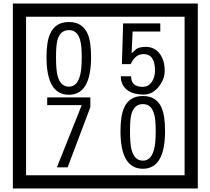

<svg xmlns="http://www.w3.org/2000/svg" viewBox="-20 -980 1195 1090"><path d="M1103 90H53V-960H1103ZM1028 15V-885H128V15ZM497 -656Q497 -442 371 -442Q244 -442 244 -656Q244 -744 265 -789Q294 -855 371 -855Q448 -855 477 -789Q497 -745 497 -656ZM444 -656Q444 -723 435 -752Q420 -809 371 -809Q322 -809 306 -752Q298 -723 298 -656Q298 -587 306 -553Q322 -488 371 -488Q419 -488 435 -554Q444 -587 444 -656ZM915 -580Q916 -531 880.5 -487Q845 -443 796 -443Q741 -443 706 -466Q666 -494 666 -547H724Q724 -487 790 -487Q824 -487 843 -517Q860 -544 860 -579Q860 -673 795 -673Q748 -673 722 -616H672L679 -847H890V-801H733L727 -677Q740 -689 753 -701Q772 -714 807 -714Q859 -714 889 -672Q915 -635 915 -580ZM493 -372 364 -30H303L444 -383H248V-427H493ZM917 -236Q917 -22 791 -22Q664 -22 664 -236Q664 -324 685 -369Q714 -435 791 -435Q868 -435 897 -369Q917 -325 917 -236ZM864 -236Q864 -303 855 -332Q840 -389 791 -389Q742 -389 726 -332Q718 -303 718 -236Q718 -167 726 -133Q742 -68 791 -68Q839 -68 855 -134Q864 -167 864 -236Z"/></svg>

Font: Unicode BMP Fallback SIL
Style: Regular
Weight: 400
Foundry: NRSI, SIL International
Version: Version 5.1 Based on Unicode 5.1